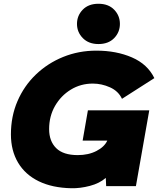

<svg xmlns="http://www.w3.org/2000/svg" viewBox="-20 -989 840 1020"><path d="M447 -403H773L702 0H544L542 -44Q509 -15 457.5 -1.5Q406 12 359 11Q258 9 186 -26Q114 -61 76 -125Q38 -189 38 -275Q38 -371 73 -452Q108 -533 170.5 -593Q233 -653 315.5 -686.5Q398 -720 492 -720Q598 -720 681 -684Q764 -648 800 -574L628 -464Q609 -505 564.5 -525Q520 -545 473 -545Q409 -545 356.5 -513Q304 -481 272.5 -426.5Q241 -372 241 -303Q241 -239 278.5 -202Q316 -165 393 -165Q450 -165 492.5 -187Q535 -209 550 -242H419ZM503 -755Q451 -755 420 -786.5Q389 -818 389 -862Q389 -906 419.5 -937.5Q450 -969 503 -969Q556 -969 586.5 -937.5Q617 -906 617 -862Q617 -818 586.5 -786.5Q556 -755 503 -755Z"/></svg>

Font: Livvic Black
Style: Italic
Weight: 900
Italic angle: -10°
Designer: Jacques Le Bailly, Baron von Fonthausen
Version: Version 1.001; ttfautohint (v1.8.2)